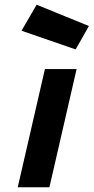

<svg xmlns="http://www.w3.org/2000/svg" viewBox="-20 -792 396 812"><path d="M55 0 170 -500H304L189 0ZM135 -772 356 -682 300 -583 71 -662Z"/></svg>

Font: Titillium Web
Style: Bold Italic
Weight: 700
Italic angle: -13°
Version: Version 1.001;PS 57.000;hotconv 1.0.70;makeotf.lib2.5.55311